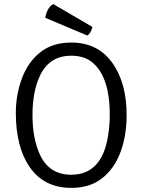

<svg xmlns="http://www.w3.org/2000/svg" viewBox="-20 -902 693 934"><path d="M138 -342Q138 -226.5 175 -148Q220.5 -52 326.5 -52Q476 -52 506 -242.5Q514 -293.5 514 -342Q514 -537.5 421 -604.5Q384 -631 326.5 -631Q221 -631 175 -535Q138 -457.5 138 -342ZM57 -354Q57 -439.5 86.2 -519.5Q115.5 -599.5 175.2 -647.2Q235 -695 326.5 -695Q459.5 -695 530 -591Q596 -495 596 -342Q596 -244 566.8 -163.8Q537.5 -83.5 478 -35.8Q418.5 12 326.5 12Q193 12 122.5 -92Q57 -189 57 -354ZM238.5 -882.5Q209 -864.5 200 -815.5L405 -729Q422 -740.5 429.5 -771Z"/></svg>

Font: Signika-CLs Light
Style: CLs-Regular
Weight: 300
Version: Version 2.003;gftools[0.9.32]